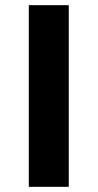

<svg xmlns="http://www.w3.org/2000/svg" viewBox="-20 -720 376 740"><path d="M91 -700V0H245V-700Z"/></svg>

Font: Mission
Style: Bold
Weight: 700
Version: Version 1.000;FEAKit 1.0